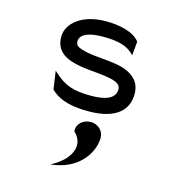

<svg xmlns="http://www.w3.org/2000/svg" viewBox="-115 -563 926 992"><g transform="rotate(15 348.0 -67.0)"><path d="M389 61C351 61 316 89 319 127V129L320 131C370 177 355 237 307 283C295 294 281 305 266 314L243 328L270 323C402 300 459 199 459 127C459 90 428 61 389 61ZM161 -49C212 0 285 11 362 11C517 11 570 -57 570 -136C570 -201 531 -232 484 -250C419 -274 317 -267 250 -288C229 -295 214 -302 214 -323C214 -365 267 -381 336 -381C421 -381 465 -367 499 -334L506 -327L513 -402L512 -403C477 -447 401 -462 330 -462C206 -462 127 -399 127 -325C127 -241 193 -215 264 -203C321 -193 395 -193 444 -178C466 -171 483 -161 483 -138C483 -89 431 -70 355 -70C262 -70 214 -85 155 -139L145 -148L159 -51Z"/></g></svg>

Font: Charger Monospace
Style: Regular
Weight: 400
Designer: Jasper
Foundry: Cannot Into Space Fonts
Version: Version 0.980